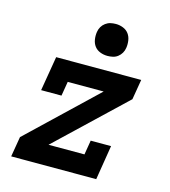

<svg xmlns="http://www.w3.org/2000/svg" viewBox="-111 -839 823 929"><g transform="rotate(15 300.0 -375.0)"><path d="M31 0 48 -101 382 -419H202L190 -347H88L117 -520H543L526 -419L191 -101H371L383 -173H485L457 0ZM355 -590Q335 -590 317.5 -597Q300 -604 289.5 -618Q279 -632 276 -651Q273 -670 276 -689Q278 -703 285 -715Q292 -727 303.5 -735.5Q315 -744 328 -747Q341 -750 355 -750Q374 -750 391.5 -743Q409 -736 419.5 -722Q430 -708 433 -689Q436 -670 433 -651Q431 -637 424 -625Q417 -613 406 -604.5Q395 -596 381.5 -593Q368 -590 355 -590Z"/></g></svg>

Font: Iosevka Etoile Oblique
Style: Bold
Weight: 700
Italic angle: -9°
Designer: Belleve Invis
Foundry: Belleve Invis
Version: Version 15.5.2; ttfautohint (v1.8.4)